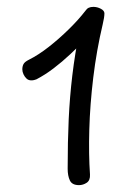

<svg xmlns="http://www.w3.org/2000/svg" viewBox="-20 -928 389 559"><path d="M86 -697Q83 -696 79.5 -695Q76 -694 71 -694Q63 -694 57.5 -699Q52 -704 48.5 -711.5Q45 -719 45 -726Q45 -735 48.5 -741.5Q52 -748 64 -754Q92 -768 122 -791.5Q152 -815 180.5 -843Q209 -871 229 -897Q233 -903 238.5 -905.5Q244 -908 252 -908Q263 -908 273.5 -902.5Q284 -897 284 -889Q284 -878 279 -857Q261 -781 251.5 -702Q242 -623 240 -550.5Q238 -478 242 -420Q243 -403 232.5 -396Q222 -389 210 -389Q190 -389 183.5 -402.5Q177 -416 177 -437Q177 -516 180 -580.5Q183 -645 190.5 -708Q198 -771 212 -842L232 -817Q209 -793 185 -770.5Q161 -748 136 -729Q111 -710 86 -697Z"/></svg>

Font: Playpen Sans Light
Style: Regular
Weight: 300
Designer: Laura Meseguer, Veronika Burian, José Scaglione
Foundry: TypeTogether
Version: Version 1.001